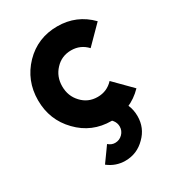

<svg xmlns="http://www.w3.org/2000/svg" viewBox="-176 -612 834 922"><g transform="rotate(-30 241.5 -150.5)"><path d="M349 -66 264 -1Q282 4 293 19Q305 35 305 54Q305 78 288 95Q271 112 247 112Q227 112 210 97Q210 97 195.5 117.5Q181 138 152 178Q194 211 247 211Q312 211 358 164Q404 119 404 54Q404 -18 349 -66ZM285 -512Q176 -512 102 -436Q28 -359 28 -250Q28 -141 102 -65Q176 12 285 12Q392 12 466 -64L372 -159Q337 -121 285 -121Q232 -121 197 -159Q162 -196 162 -250Q162 -304 197 -341Q232 -379 285 -379Q337 -379 372 -341L466 -436Q392 -512 285 -512Z"/></g></svg>

Font: Unageo
Style: Bold
Weight: 700
Designer: Richard Sepsi
Foundry: Richard Sepsi
Version: Version 2.000